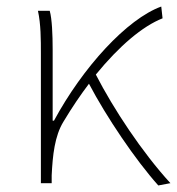

<svg xmlns="http://www.w3.org/2000/svg" viewBox="-20 -560 541 587"><path d="M501 0C414 -95 327 -227 273 -332C345 -420 416 -480 477 -504L473 -540C368 -502 233 -354 145 -191H141V-409C141 -453 139 -503 132 -527H96C105 -486 105 -439 105 -396V0H138V-24C141 -85 147 -144 174 -188C201 -233 227 -271 252 -304C305 -203 394 -71 464 7Z"/></svg>

Font: SSpoqa Han Sans Neo Thin
Style: Regular
Weight: 100
Designer: [Spoqa Han Sans Neo] Dong-huui Kim  Younghwa Kang  Yujin Lee  [Noto Sans] Ryoko NISHIZUKA  (kana & ideographs); Paul D. 
Foundry: Spoqa (http://www.spoqa-han-sans.com)
Version: Version 1.000